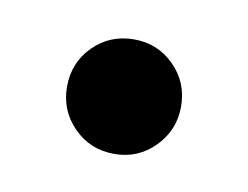

<svg xmlns="http://www.w3.org/2000/svg" viewBox="-32 -438 252 195"><g transform="rotate(10 94.0 -340.0)"><path d="M152.8 -339.8Q152.8 -315.4 135.7 -298.1Q118.7 -280.8 94.2 -280.8Q69.3 -280.8 52.2 -298.1Q35.2 -315.4 35.2 -339.8Q35.2 -364.7 52.2 -381.8Q69.3 -398.9 94.2 -398.9Q118.7 -398.9 135.7 -381.8Q152.8 -364.7 152.8 -339.8Z"/></g></svg>

Font: Charis
Style: Bold
Weight: 700
Designer: Walt Agee, Miriam Martin, Annie Olsen, Victor Gaultney, Lorna Priest, Alan Ward, Bob Hallissy, Martin Hosken, Sharon Cor
Foundry: SIL Global
Version: Version 7.000